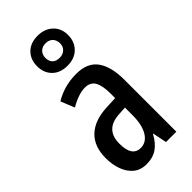

<svg xmlns="http://www.w3.org/2000/svg" viewBox="-258 -876 945 945"><g transform="rotate(-45 215.0 -403.5)"><path d="M223 -550Q300 -550 335 -501.5Q370 -453 370 -362V0H298L283 -74H281Q259 -32 228.5 -11Q198 10 154 10Q112 10 85 -13Q58 -36 45 -73Q32 -110 32 -153Q32 -235 78.5 -279Q125 -323 211 -327L274 -330V-361Q274 -418 258 -445Q242 -472 205 -472Q161 -472 101 -437L72 -509Q139 -550 223 -550ZM230 -260Q130 -254 130 -156Q130 -67 190 -67Q229 -67 252 -105Q275 -143 275 -209V-263ZM221 -608Q171 -608 142 -637Q113 -666 113 -712Q113 -759 142 -788Q171 -817 221 -817Q269 -817 299.5 -788.5Q330 -760 330 -714Q330 -667 300.5 -637.5Q271 -608 221 -608ZM222 -663Q244 -663 258.5 -676.5Q273 -690 273 -712Q273 -735 259.5 -749Q246 -763 222 -763Q199 -763 185 -749Q171 -735 171 -712Q171 -690 183.5 -676.5Q196 -663 222 -663Z"/></g></svg>

Font: Noto Sans Lao Looped ExtraCondensed Medium
Style: Regular
Weight: 500
Width: 2
Designer: Mark Frömberg, Ben Mitchell
Foundry: The Fontpad Ltd
Version: Version 1.002; ttfautohint (v1.8.4.7-5d5b)